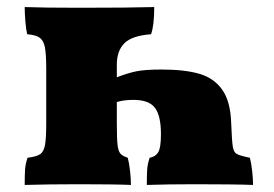

<svg xmlns="http://www.w3.org/2000/svg" viewBox="-20 -522 777 544"><path d="M697 2Q645 0 532 0Q454 0 396 2Q396 -26 397 -41.5Q398 -57 404 -75Q421 -78 428.5 -91Q436 -104 436 -142Q436 -194 419 -216.5Q402 -239 358 -239Q331 -239 311 -233V-174Q311 -130 313 -112Q315 -94 321 -87Q327 -80 342 -75Q346 -60 348.5 -37.5Q351 -15 351 2Q305 0 204 0Q116 0 50 2Q50 -26 51 -41.5Q52 -57 58 -75Q83 -78 93.5 -85Q104 -92 107.5 -111Q111 -130 111 -174V-326Q111 -370 107 -389Q103 -408 92 -415.5Q81 -423 57 -425Q54 -437 52 -460Q50 -483 50 -502Q102 -500 205 -500Q349 -500 417 -502Q417 -450 408 -425Q354 -421 332.5 -399.5Q311 -378 311 -339V-303Q342 -315 366.5 -320Q391 -325 438 -325Q503 -325 544.5 -313Q586 -301 609.5 -268Q633 -235 635 -174Q637 -123 639.5 -107Q642 -91 650.5 -86Q659 -81 688 -75Q692 -60 694.5 -37.5Q697 -15 697 2Z"/></svg>

Font: Vollkorn SC Black
Style: Regular
Weight: 900
Designer: Friedrich Althausen
Foundry: Friedrich Althausen
Version: Version 4.015